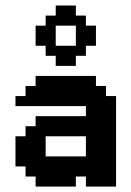

<svg xmlns="http://www.w3.org/2000/svg" viewBox="-20 -687 484 707"><path d="M259.3 -518.5V-592.6H185.2V-518.5ZM37 -185.2H74.1V-222.2H111.1V-259.3H296.3V-296.3H37V-333.3H74.1V-370.4H111.1V-407.4H333.3V-370.4H370.4V-333.3H407.4V0H296.3V-37H259.3V0H111.1V-37H74.1V-74.1H37ZM185.2 -481.5H148.1V-518.5H111.1V-592.6H148.1V-629.6H185.2V-666.7H259.3V-629.6H296.3V-592.6H333.3V-518.5H296.3V-481.5H259.3V-444.4H185.2ZM148.1 -111.1H296.3V-185.2H148.1Z"/></svg>

Font: Jersey 15
Style: Regular
Weight: 400
Designer: Sarah Cadigan-Fried
Version: Version 1.001; ttfautohint (v1.8.4.7-5d5b)